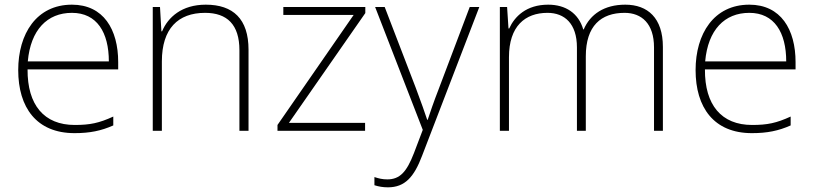

<svg xmlns="http://www.w3.org/2000/svg" viewBox="-20 -560 3485 822"><path d="M288 -540C136 -540 58 -415 58 -260C58 -100 136 10 299 10C365 10 413 0 465 -23V-61C404 -33 365 -25 300 -25C169 -25 97 -110 98 -263H486V-294C486 -434 423 -540 288 -540ZM288 -505C395 -505 446 -421 446 -297H99C111 -432 182 -505 288 -505Z M861 -540C758 -540 699 -486 674 -426H671L665 -530H634V0H673V-297C673 -437 742 -505 858 -505C952 -505 1005 -455 1005 -345V0H1044V-347C1044 -479 978 -540 861 -540Z M1543 0V-34H1217L1544 -504V-530H1193V-496H1494L1168 -25V0Z M1586 -530 1790 -4 1752 96C1721 176 1692 208 1638 208C1617 208 1601 204 1583 198V233C1602 239 1620 242 1641 242C1714 242 1753 197 1787 107L2032 -530H1991L1859 -181C1836 -122 1821 -77 1811 -47H1809C1799 -78 1783 -122 1760 -184L1627 -530Z M2657 -540C2567 -540 2507 -499 2479 -434H2477C2457 -503 2402 -540 2327 -540C2233 -540 2183 -489 2160 -438H2157L2151 -530H2120V0H2159V-315C2159 -448 2228 -505 2324 -505C2397 -505 2450 -459 2450 -357V0H2488V-319C2488 -449 2553 -505 2654 -505C2727 -505 2780 -459 2780 -357V0H2818V-359C2818 -483 2753 -540 2657 -540Z M3188 -540C3036 -540 2958 -415 2958 -260C2958 -100 3036 10 3199 10C3265 10 3313 0 3365 -23V-61C3304 -33 3265 -25 3200 -25C3069 -25 2997 -110 2998 -263H3386V-294C3386 -434 3323 -540 3188 -540ZM3188 -505C3295 -505 3346 -421 3346 -297H2999C3011 -432 3082 -505 3188 -505Z"/></svg>

Font: Noto Sans Thai Looped ExtraLight
Style: Regular
Weight: 200
Designer: Sasikarn Vongin, Ben Mitchell
Foundry: The Fontpad Ltd
Version: Version 1.001